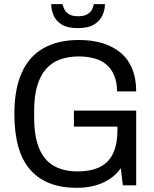

<svg xmlns="http://www.w3.org/2000/svg" viewBox="-20 -890 741 922"><path d="M349 12Q201 12 125 -75Q49 -162 49 -343Q49 -462 84.5 -541Q120 -620 189.5 -659Q259 -698 359 -698Q422 -698 472.5 -682.5Q523 -667 559.5 -636.5Q596 -606 615 -559.5Q634 -513 634 -451H542Q542 -494 529 -526Q516 -558 492 -579Q468 -600 433.5 -609.5Q399 -619 358 -619Q307 -619 267 -604Q227 -589 199.5 -557Q172 -525 158 -475.5Q144 -426 144 -358V-326Q144 -235 168 -177.5Q192 -120 238.5 -93.5Q285 -67 351 -67Q419 -67 461.5 -89Q504 -111 524 -155.5Q544 -200 544 -266V-282H335V-359H634V0H570L560 -82Q537 -50 504.5 -29Q472 -8 432.5 2Q393 12 349 12ZM353 -755Q304 -755 276 -772.5Q248 -790 237 -816.5Q226 -843 226 -870H280Q283 -859 289 -845.5Q295 -832 310.5 -822Q326 -812 355 -812Q384 -812 400 -822Q416 -832 422.5 -845.5Q429 -859 430 -870H484Q484 -843 472 -816.5Q460 -790 432 -772.5Q404 -755 353 -755Z"/></svg>

Font: Archivo SemiCondensed
Style: Regular
Weight: 400
Width: 4
Designer: Hector Gatti
Foundry: Omnibus-Type
Version: Version 2.001